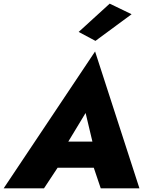

<svg xmlns="http://www.w3.org/2000/svg" viewBox="-54 -1032 808 1052"><path d="M180 -113H543L562 -256H211ZM415 -413 465 -203 446 -154 498 0H710L467 -750L-34 0H187L292 -159L288 -203ZM667 -954 547 -1012 377 -857 469 -808Z"/></svg>

Font: Jost ExtraBold
Style: Italic
Weight: 800
Italic angle: -5°
Version: Version 3.710